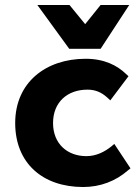

<svg xmlns="http://www.w3.org/2000/svg" viewBox="-20 -739 562 771"><path d="M314 12C383 12 445 -12 494 -55L504 -63L439 -161L427 -151C401 -130 367 -112 327 -112C250 -112 193 -162 193 -245C193 -329 251 -379 331 -379C362 -379 387 -369 411 -347L423 -336L496 -433L486 -442C451 -476 399 -503 324 -503C164 -503 41 -408 41 -245C41 -84 151 12 314 12ZM384 -543 499 -719H384L322 -642L259 -719H130L258 -543Z"/></svg>

Font: Falling Sky
Style: Bd+
Weight: 400
Designer: Paul D. Hunt
Foundry: Adobe Systems Incorporated
Version: Version 1.02